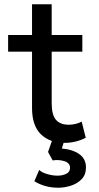

<svg xmlns="http://www.w3.org/2000/svg" viewBox="-20 -654 463 899"><path d="M282 15Q213.5 15 171.8 -25Q130 -65 130 -148.5V-634H222V-490H365.5V-412H222V-171.5Q222 -115.5 242.2 -92.8Q262.5 -70 301.5 -70Q319 -70 334.8 -74Q350.5 -78 362.5 -84.5L381.5 -9Q361 2 335 8.5Q309 15 282 15ZM18 -412V-490H144V-412ZM253 225Q219.5 225 191.2 216.8Q163 208.5 141 194.5L163.5 141.5Q175 153.5 200.8 161Q226.5 168.5 249.5 168.5Q271.5 168.5 289.8 160Q308 151.5 308 131.5Q308 109.5 282.5 101Q257 92.5 226.5 97L205 57.5L232 -20H288.5L269.5 41.5Q319.5 45.5 351 67.5Q382.5 89.5 382.5 130Q382.5 164.5 361.8 185.5Q341 206.5 310.8 215.8Q280.5 225 253 225Z"/></svg>

Font: Geologica Cursive Light
Style: Regular
Weight: 300
Designer: Sindre Bremnes, Frode Helland
Foundry: Monokrom Skriftforlag AS
Version: Version 1.010;gftools[0.9.28]